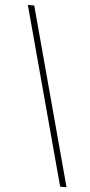

<svg xmlns="http://www.w3.org/2000/svg" viewBox="-60 -774 450 960"><g transform="rotate(5 165.0 -294.5)"><path d="M280 151 40 -740H72L312 151Z"/></g></svg>

Font: IBM Plex Sans Arabic ExtLt
Style: Regular
Weight: 200
Designer: Mike Abbink, Paul van der Laan, Pieter van Rosmalen, Wael Morcos, Khajak Apelian
Foundry: Bold Monday
Version: Version 1.2